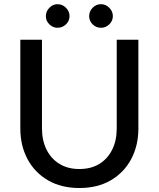

<svg xmlns="http://www.w3.org/2000/svg" viewBox="-20 -912 778 940"><path d="M368.5 8.5Q279.5 8.5 214.5 -29.5Q149.5 -67.5 114.5 -133.5Q79.5 -199.5 79.5 -283V-717.5H185.5V-283.5Q185.5 -225 207.5 -180.2Q229.5 -135.5 270.5 -110Q311.5 -84.5 368.5 -84.5Q426 -84.5 466.8 -109.8Q507.5 -135 529.5 -179.8Q551.5 -224.5 551.5 -283V-717.5H657.5V-283Q657.5 -199.5 622.5 -133.5Q587.5 -67.5 522.8 -29.5Q458 8.5 368.5 8.5ZM474.5 -776Q450.5 -776 433.5 -792.8Q416.5 -809.5 416.5 -833Q416.5 -856.5 433.5 -874Q450.5 -891.5 474.5 -891.5Q497.5 -891.5 515 -874Q532.5 -856.5 532.5 -833Q532.5 -809.5 515 -792.8Q497.5 -776 474.5 -776ZM261.5 -776Q239 -776 221.8 -792.8Q204.5 -809.5 204.5 -833Q204.5 -856.5 221.8 -874Q239 -891.5 261.5 -891.5Q285.5 -891.5 303 -874Q320.5 -856.5 320.5 -833Q320.5 -809.5 303 -792.8Q285.5 -776 261.5 -776Z"/></svg>

Font: Verano Sans Medium
Style: Regular
Weight: 500
Designer: Lukasz Dziedzic with Adam Twardoch and Botio Nikoltchev
Foundry: tyPoland Lukasz Dziedzic
Version: Version 3.001;December 28, 2019;FontCreator 12.0.0.2547 64-b